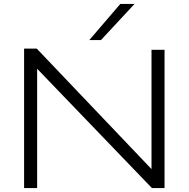

<svg xmlns="http://www.w3.org/2000/svg" viewBox="-20 -952 955 972"><path d="M102 0V-706H166L747 -96V-700H813V0H749L168 -604V0ZM432 -749 589 -932H661L491 -749Z"/></svg>

Font: Georama Extended Light
Style: Regular
Weight: 300
Width: 7
Designer: Jean-Baptiste Levee
Foundry: Production Type
Version: Version 1.000